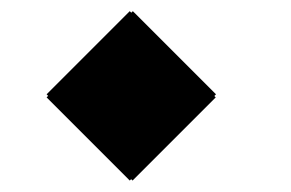

<svg xmlns="http://www.w3.org/2000/svg" viewBox="-20 -557 522 344"><path d="M212.5 -233.5 63.5 -382.5 218 -537 367 -388ZM217.5 -233.5 63.5 -388 212.5 -537 366.5 -382.5Z"/></svg>

Font: Bodoni Moda 11pt
Style: Bold
Weight: 700
Designer: Owen Earl
Foundry: indestructible type
Version: Version 2.004